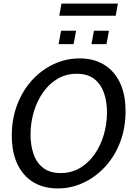

<svg xmlns="http://www.w3.org/2000/svg" viewBox="-20 -1041 750 1075"><path d="M303 14Q224 14 166.5 -21Q109 -56 77.5 -122Q46 -188 46 -282Q46 -375 76 -454Q106 -533 158.5 -591Q211 -649 280 -681.5Q349 -714 426 -714Q505 -714 562.5 -679Q620 -644 651.5 -578Q683 -512 683 -418Q683 -325 653 -246Q623 -167 570 -109Q517 -51 448.5 -18.5Q380 14 303 14ZM319 -72Q379 -72 427 -100Q475 -128 509 -176.5Q543 -225 561 -286Q579 -347 579 -412Q579 -474 561.5 -522.5Q544 -571 507 -599.5Q470 -628 410 -628Q350 -628 302.5 -600Q255 -572 221 -523.5Q187 -475 169 -414Q151 -353 151 -288Q151 -227 168 -178Q185 -129 222.5 -100.5Q260 -72 319 -72ZM492 -794 506 -869H590L576 -794ZM308 -794 322 -869H406L392 -794ZM312 -953 324 -1021H640L628 -953Z"/></svg>

Font: Cabin VF Beta
Style: Italic
Weight: 400
Italic angle: -7°
Designer: Pablo Impallari
Foundry: Pablo Impallari. http://www.impallari.com Igino Marini. http://www.ikern.com
Version: Version 2.300